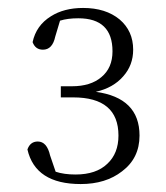

<svg xmlns="http://www.w3.org/2000/svg" viewBox="-20 -918 417 483"><path d="M119 -826Q112 -793 88 -793Q69 -793 62 -812Q71 -854 108 -877Q141 -898 189 -898Q246 -898 281 -869Q315 -840 315 -793Q315 -754 290 -726Q265 -697 221 -687Q331 -672 331 -577Q331 -520 287 -487Q246 -455 183 -455Q69 -455 49 -542Q56 -562 75 -562Q98 -562 106 -527L120 -486Q141 -479 170 -479Q222 -479 250 -506Q278 -532 278 -577Q278 -673 164 -673H133V-701H161Q208 -701 235 -724Q263 -747 263 -789Q263 -872 177 -872Q150 -872 131 -866Z"/></svg>

Font: Source Han Serif SC ExtraLight
Style: Regular
Weight: 250
Designer: Ryoko NISHIZUKA  (kana & ideographs); Frank Grießhammer (Latin, Greek & Cyrillic); Wenlong ZHANG  (bopomofo); Sandoll Co
Foundry: Adobe Systems Incorporated
Version: Version 1.001 October 20, 2017